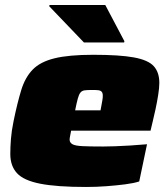

<svg xmlns="http://www.w3.org/2000/svg" viewBox="-20 -736 670 764"><path d="M323 8Q206 8 140 -5Q74 -18 47.5 -47Q21 -76 21 -123Q21 -151 23.5 -183Q26 -215 34 -254Q49 -327 64.5 -377.5Q80 -428 110 -459Q140 -490 197 -504Q254 -518 351 -518Q456 -518 513 -507.5Q570 -497 592 -472.5Q614 -448 614 -406Q614 -387 609.5 -358.5Q605 -330 599 -302Q593 -274 588 -254L579 -216H263Q261 -204 259 -195Q257 -186 257 -179Q258 -168 268.5 -162Q279 -156 307.5 -154.5Q336 -153 390 -153Q410 -153 438 -154Q466 -155 498.5 -157Q531 -159 565 -162L534 -14Q513 -7 478 -2.5Q443 2 403 5Q363 8 323 8ZM279 -297H380L383 -313Q386 -329 387.5 -338Q389 -347 389 -355Q389 -366 384.5 -371Q380 -376 371 -377Q362 -378 346 -378Q327 -378 316.5 -376.5Q306 -375 300 -367.5Q294 -360 289.5 -343.5Q285 -327 279 -297ZM314 -567 176 -711 177 -716H399L475 -572L474 -567Z"/></svg>

Font: Saira Expanded Black
Style: Italic
Weight: 900
Width: 7
Italic angle: -12°
Designer: Hector Gatti with collaboration of the Omnibus-Type team
Foundry: Omnibus-Type
Version: Version 1.101